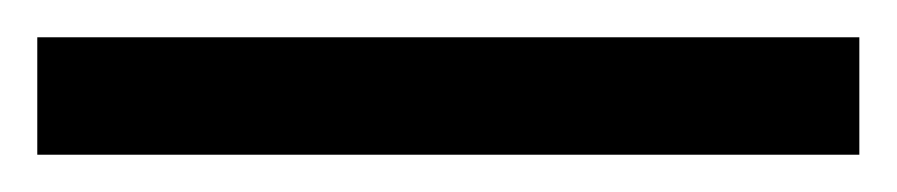

<svg xmlns="http://www.w3.org/2000/svg" viewBox="-22 63 481 103"><path d="M439 146H-2V83H439Z"/></svg>

Font: Noto Sans Thai Looped UI Condensed
Style: Regular
Weight: 400
Width: 3
Designer: Cadson Demak Team
Foundry: Cadson Demak Co., Ltd.
Version: Version 1.000; ttfautohint (v1.8.4.7-5d5b)